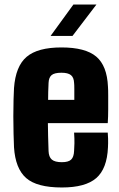

<svg xmlns="http://www.w3.org/2000/svg" viewBox="-20 -820 529 850"><path d="M308 -233H457Q458 -227 458.5 -206Q459 -185 458 -168Q454 -73 406 -31.5Q358 10 254 10Q143 10 95.5 -32Q48 -74 42 -168Q41 -191 40 -228Q39 -265 39 -305.5Q39 -346 40 -380Q41 -414 42 -430Q49 -527 98 -568.5Q147 -610 252 -610Q358 -610 406 -569.5Q454 -529 458 -436Q459 -424 459 -396.5Q459 -369 459 -336Q459 -303 457 -275H192Q192 -246 193 -216Q194 -186 195 -151Q196 -125 209.5 -113.5Q223 -102 254 -102Q283 -102 295 -113.5Q307 -125 308 -152Q309 -167 309.5 -185.5Q310 -204 308 -233ZM252 -498Q221 -498 208.5 -487.5Q196 -477 195 -453Q194 -433 193.5 -414Q193 -395 193 -378H309Q309 -404 309 -425Q309 -446 308 -453Q307 -477 294 -487.5Q281 -498 252 -498ZM204 -661 305 -800H407L301 -661Z"/></svg>

Font: Big Shoulders Text Black
Style: Regular
Weight: 900
Designer: Patric King
Foundry: XO Type Co
Version: Version 1.000; ttfautohint (v1.8.2)